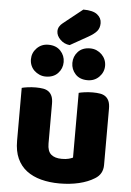

<svg xmlns="http://www.w3.org/2000/svg" viewBox="-62 -973 705 1034"><g transform="rotate(5 291.0 -456.0)"><path d="M346 -928Q398 -928 421.5 -909.5Q445 -891 445 -863Q445 -837 431 -820Q417 -803 385 -785L289 -731Q259 -734 238 -755Q217 -776 217 -800Q217 -826 243 -846ZM52 -479Q62 -482 83.5 -485Q105 -488 128 -488Q150 -488 167.5 -485Q185 -482 197 -473Q209 -464 215.5 -448.5Q222 -433 222 -408V-193Q222 -152 242 -134.5Q262 -117 300 -117Q323 -117 337.5 -121Q352 -125 360 -129V-479Q370 -482 391.5 -485Q413 -488 436 -488Q458 -488 475.5 -485Q493 -482 505 -473Q517 -464 523.5 -448.5Q530 -433 530 -408V-104Q530 -54 488 -29Q453 -7 404.5 4.5Q356 16 299 16Q245 16 199.5 4Q154 -8 121 -33Q88 -58 70 -97.5Q52 -137 52 -193ZM88 -637Q88 -672 113 -697.5Q138 -723 175 -723Q217 -723 241 -697.5Q265 -672 265 -637Q265 -602 241 -576.5Q217 -551 175 -551Q157 -551 141 -558Q125 -565 113 -576.5Q101 -588 94.5 -603.5Q88 -619 88 -637ZM312 -637Q312 -672 335.5 -697.5Q359 -723 401 -723Q420 -723 436 -716Q452 -709 464 -697Q476 -685 482.5 -669.5Q489 -654 489 -637Q489 -602 464 -576.5Q439 -551 401 -551Q359 -551 335.5 -576.5Q312 -602 312 -637Z"/></g></svg>

Font: BALOOCHETTANREGULAR
Style: Book
Weight: 400
Designer: Maithili Shingre and Ek Type
Foundry: Ek Type
Version: Version 1.100;PS 1.000;hotconv 1.0.88;makeotf.lib2.5.647800;